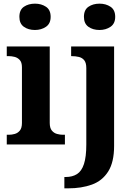

<svg xmlns="http://www.w3.org/2000/svg" viewBox="-20 -790 737 1050"><path d="M17 0V-53H29Q44 -53 60.5 -57.5Q77 -62 88.5 -75.9Q100 -89.8 100 -117.7V-422Q100 -448.9 88 -462Q76 -475 59.5 -479Q43 -483 29 -483H17V-536H252V-118Q252 -90 263.5 -76Q275 -62 292 -57.5Q309 -53 323 -53H335V0ZM171.1 -626Q135 -626 110.5 -643.5Q86 -661 86 -698Q86 -736 110.7 -753Q135.5 -770 171.5 -770Q206 -770 231.5 -753Q257 -736 257 -698Q257 -661 231.4 -643.5Q205.8 -626 171.1 -626ZM332 240V178H339.2Q376 178 401.2 162Q426.3 146.1 439.2 106.9Q452 67.7 452 0V-417.4Q452 -446.2 441 -460.1Q430 -474 411.8 -478.5Q393.6 -483 372 -483H369V-536H604V8Q604 97 571.6 148Q539.2 199 482.6 219.5Q426.1 240 352.3 240ZM524.2 -626Q488 -626 463.5 -643.5Q439 -661 439 -698Q439 -736 463.8 -753Q488.5 -770 524.5 -770Q559 -770 584.5 -753Q610 -736 610 -698Q610 -661 584.4 -643.5Q558.8 -626 524.2 -626Z"/></svg>

Font: Noto Serif Gujarati
Style: Regular
Weight: 400
Designer: Universal Thirst, Indian Type Foundry and the Monotype Design Team
Foundry: Monotype Imaging Inc.
Version: Version 2.102